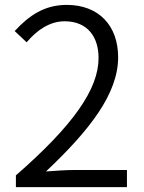

<svg xmlns="http://www.w3.org/2000/svg" viewBox="-20 -765 589 785"><path d="M45 0H499V-70H288C251 -70 207 -67 168 -64C347 -233 463 -382 463 -531C463 -661 383 -745 253 -745C162 -745 99 -702 40 -638L89 -592C130 -641 183 -678 244 -678C338 -678 383 -614 383 -528C383 -401 280 -253 45 -48Z"/></svg>

Font: Noto Sans HK DemiLight
Style: Regular
Weight: 350
Designer: Ryoko NISHIZUKA 西塚涼子 (kana, bopomofo & ideographs); Paul D. Hunt (Latin, Greek & Cyrillic); Sandoll Communications 산돌커뮤니
Foundry: Adobe
Version: Version 2.004;hotconv 1.0.118;makeotfexe 2.5.65603